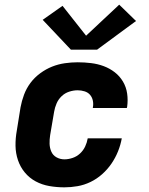

<svg xmlns="http://www.w3.org/2000/svg" viewBox="-20 -795 640 823"><path d="M256 8Q223 8 191.5 2.5Q160 -3 133 -17.5Q106 -32 86.5 -55.5Q67 -79 57 -108.5Q47 -138 46.5 -170Q46 -202 52 -235L68 -335Q73 -362 83 -389Q93 -416 110.5 -439.5Q128 -463 152.5 -481Q177 -499 203.5 -509.5Q230 -520 258 -524Q286 -528 313 -528Q342 -528 370.5 -524.5Q399 -521 424.5 -511.5Q450 -502 471.5 -485.5Q493 -469 507 -445.5Q521 -422 525 -394Q529 -366 525 -337Q524 -336 524 -334.5Q524 -333 524 -332H378Q378 -332 378 -332.5Q378 -333 378 -334Q381 -349 378 -363.5Q375 -378 366 -388.5Q357 -399 342.5 -403.5Q328 -408 313 -408Q295 -408 276.5 -402Q258 -396 244 -382.5Q230 -369 222.5 -351.5Q215 -334 212 -316L195 -216Q192 -197 192.5 -179Q193 -161 200 -145Q207 -129 222.5 -120.5Q238 -112 256 -112Q273 -112 291 -118Q309 -124 323 -137Q337 -150 345 -167Q353 -184 356 -202H502Q497 -174 486 -146.5Q475 -119 458 -94Q441 -69 418 -48.5Q395 -28 368 -15Q341 -2 312.5 3Q284 8 256 8ZM284 -582 163 -710 248 -770 349 -642 491 -775 563 -705 396 -582Z"/></svg>

Font: Iosevka SS04 Hv Ex Obl
Style: Regular
Weight: 900
Width: 7
Italic angle: -9°
Monospace: yes
Designer: Belleve Invis
Foundry: Belleve Invis
Version: Version 19.0.0; ttfautohint (v1.8.4)